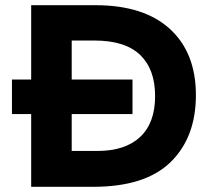

<svg xmlns="http://www.w3.org/2000/svg" viewBox="-20 -719 824 739"><path d="M26 -280V-413H100V-699H347Q534 -699 634 -607.5Q734 -516 734 -353Q734 -190 636.5 -95Q539 0 339 0H100V-280ZM343 -563H256V-413H490V-280H256V-138H355Q462 -138 519.5 -192Q577 -246 577 -349Q577 -452 519.5 -507.5Q462 -563 343 -563Z"/></svg>

Font: Montserrat Alternates
Style: Bold
Weight: 700
Version: Version 2.001